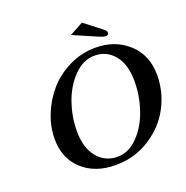

<svg xmlns="http://www.w3.org/2000/svg" viewBox="-144 -952 1062 1097"><g transform="rotate(-20 386.5 -403.5)"><path d="M473.1 -617.2Q404.3 -617.2 347.2 -558.6Q290 -500 261 -415.5Q231.9 -331.1 231.9 -245.1Q231.9 -144 279.1 -86.4Q326.2 -28.8 401.9 -28.8Q469.7 -28.8 525.4 -85.9Q581.1 -143.1 610.1 -228Q639.2 -313 639.2 -401.9Q639.2 -504.9 592.8 -561Q546.4 -617.2 473.1 -617.2ZM375 12.2Q252 12.2 174.6 -57.9Q97.2 -127.9 97.2 -247.1Q97.2 -320.3 126.5 -393.6Q155.8 -466.8 206.8 -525.4Q257.8 -584 333.5 -621.1Q409.2 -658.2 493.2 -658.2Q613.3 -658.2 693.1 -585.2Q772.9 -512.2 772.9 -391.1Q772.9 -290 725.6 -199Q678.2 -107.9 585.2 -47.9Q492.2 12.2 375 12.2ZM471.2 -818.8 579.1 -734.9Q591.3 -726.1 590.8 -715.8Q590.8 -698.7 574.2 -699.2Q560.1 -699.2 533.2 -710.9L388.2 -773.9Z"/></g></svg>

Font: Linux Libertine O
Style: Semibold Italic
Weight: 600
Italic angle: -11.5°
Designer: Philipp H. Poll
Foundry: Philipp H. Poll
Version: Version 5.1.2